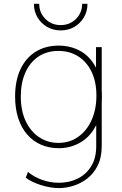

<svg xmlns="http://www.w3.org/2000/svg" viewBox="-20 -754 628 987"><path d="M284.2 212.9Q238.8 212.9 189.9 197.3Q141.1 181.6 112.3 159.2L124 129.9Q154.3 155.3 196 170.4Q237.8 185.5 282.2 185.5Q336.4 185.5 379.9 163.8Q423.3 142.1 449 100.3Q474.6 58.6 474.6 -2V-109.4H469.7L475.6 -137.7V-377L470.7 -407.2H473.6V-511.7H502.9V-3.9Q502.9 55.7 482.2 97.2Q461.4 138.7 428.2 164.1Q395 189.5 356.9 201.2Q318.8 212.9 284.2 212.9ZM282.2 7.8Q231.9 7.8 190.7 -10.3Q149.4 -28.3 119.6 -62.7Q89.8 -97.2 73.7 -146.5Q57.6 -195.8 57.6 -257.8Q57.6 -338.9 85 -397.5Q112.3 -456.1 162.8 -487.8Q213.4 -519.5 282.2 -519.5Q343.3 -519.5 393.6 -491.5Q443.8 -463.4 473.9 -405.5Q503.9 -347.7 503.9 -257.8Q503.9 -167.5 473.4 -108.6Q442.9 -49.8 392.3 -21Q341.8 7.8 282.2 7.8ZM280.3 -19.5Q338.4 -19.5 382.3 -50.8Q426.3 -82 450.9 -137Q475.6 -191.9 475.6 -262.7Q475.6 -333 450.9 -384.5Q426.3 -436 382.3 -464.1Q338.4 -492.2 280.3 -492.2Q220.7 -492.2 177.2 -462.9Q133.8 -433.6 110.4 -380.9Q86.9 -328.1 86.9 -257.8Q86.9 -184.6 112.3 -131.1Q137.7 -77.6 181.4 -48.6Q225.1 -19.5 280.3 -19.5ZM292 -597.7Q253.4 -597.7 222.2 -615.7Q190.9 -633.8 172.6 -664.8Q154.3 -695.8 154.3 -734.4H181.6Q181.6 -688.5 213.4 -656.7Q245.1 -625 292 -625Q338.9 -625 370.6 -656.7Q402.3 -688.5 402.3 -734.4H429.7Q429.7 -695.8 411.4 -664.8Q393.1 -633.8 362.1 -615.7Q331.1 -597.7 292 -597.7Z"/></svg>

Font: Reddit Sans ExtraLight
Style: Regular
Weight: 250
Designer: Stephen Hutchings
Foundry: Reddit
Version: Version 1.014